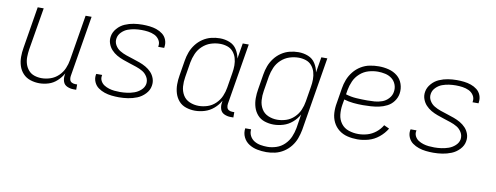

<svg xmlns="http://www.w3.org/2000/svg" viewBox="-62 -856 3580 1386"><g transform="rotate(10 1728.0 -162.5)"><path d="M228 8Q261 8 295 -2.5Q329 -13 356.5 -38.5Q384 -64 401 -95L399 -82Q395 -57 402.5 -34.5Q410 -12 432 -2Q454 8 478 8H499V-31H485Q471 -31 459.5 -37Q448 -43 444.5 -55.5Q441 -68 443 -82L517 -530H473L418 -197Q413 -165 399.5 -133.5Q386 -102 360.5 -77.5Q335 -53 302.5 -42Q270 -31 238 -31Q238 -31 238 -31Q238 -31 238 -31Q210 -31 184.5 -39.5Q159 -48 142 -67.5Q125 -87 117 -112Q109 -137 109.5 -164.5Q110 -192 114 -219L166 -530H122L72 -225Q66 -191 66 -157Q66 -123 76 -91.5Q86 -60 108 -36.5Q130 -13 162 -2.5Q194 8 228 8Z M812 8Q845 8 878 3Q911 -2 943.5 -15Q976 -28 1001.5 -55Q1027 -82 1032 -115Q1037 -143 1028 -168.5Q1019 -194 1001.5 -212.5Q984 -231 961.5 -244Q939 -257 914 -266Q889 -275 863.5 -283Q838 -291 813 -299.5Q788 -308 765.5 -321.5Q743 -335 729.5 -358.5Q716 -382 721 -409Q725 -434 745 -454Q765 -474 789.5 -483Q814 -492 839 -495.5Q864 -499 889 -499Q914 -499 938.5 -495.5Q963 -492 984.5 -482Q1006 -472 1019.5 -451.5Q1033 -431 1029 -406Q1029 -403 1028 -400H1072Q1072 -404 1073 -408Q1077 -435 1067.5 -459.5Q1058 -484 1038 -499.5Q1018 -515 993.5 -523.5Q969 -532 942.5 -535Q916 -538 889 -538Q857 -538 825 -533Q793 -528 761.5 -514.5Q730 -501 706.5 -474Q683 -447 678 -416Q673 -388 682 -362.5Q691 -337 708.5 -318Q726 -299 748.5 -286Q771 -273 796 -264Q821 -255 846 -247Q871 -239 896.5 -230.5Q922 -222 944 -209Q966 -196 980 -172.5Q994 -149 990 -121Q985 -95 963.5 -75.5Q942 -56 916 -47Q890 -38 864 -34.5Q838 -31 812 -31Q792 -31 771.5 -33Q751 -35 731.5 -41Q712 -47 695.5 -57.5Q679 -68 669.5 -86Q660 -104 664 -124Q664 -127 665 -130H622Q621 -126 620 -122Q616 -95 627 -70Q638 -45 659 -30Q680 -15 705 -6.5Q730 2 757.5 5Q785 8 812 8Z M1369 8Q1404 8 1440 -3Q1476 -14 1505.5 -39.5Q1535 -65 1553 -98L1551 -82Q1547 -57 1554.5 -34.5Q1562 -12 1584 -2Q1606 8 1630 8H1651V-31H1637Q1623 -31 1611.5 -37Q1600 -43 1596.5 -55.5Q1593 -68 1595 -82L1669 -530H1625L1606 -416Q1600 -451 1581 -481Q1562 -511 1528.5 -524.5Q1495 -538 1457 -538Q1425 -538 1393 -530Q1361 -522 1332.5 -503Q1304 -484 1283 -456.5Q1262 -429 1250.5 -398Q1239 -367 1234 -335L1216 -225Q1210 -191 1210 -157Q1210 -123 1219.5 -92Q1229 -61 1250 -37Q1271 -13 1303 -2.5Q1335 8 1369 8ZM1389 -31Q1354 -31 1322.5 -44.5Q1291 -58 1274 -86.5Q1257 -115 1254.5 -149.5Q1252 -184 1258 -219L1276 -329Q1282 -362 1296 -394.5Q1310 -427 1337 -452Q1364 -477 1397.5 -488Q1431 -499 1465 -499Q1493 -499 1518.5 -490.5Q1544 -482 1561 -462Q1578 -442 1585.5 -416.5Q1593 -391 1593 -363Q1593 -335 1588 -307L1570 -197Q1565 -165 1551.5 -133.5Q1538 -102 1512 -77Q1486 -52 1453.5 -41.5Q1421 -31 1389 -31Z M1928 213Q1960 213 1992.5 205.5Q2025 198 2054.5 179Q2084 160 2105.5 132.5Q2127 105 2138.5 73.5Q2150 42 2156 10L2245 -530H2201L2182 -416Q2176 -451 2157 -481Q2138 -511 2104.5 -524.5Q2071 -538 2033 -538Q2001 -538 1969 -530Q1937 -522 1908.5 -503Q1880 -484 1859 -456.5Q1838 -429 1826.5 -398Q1815 -367 1810 -335L1792 -225Q1786 -191 1786 -157Q1786 -123 1795.5 -92Q1805 -61 1826 -37Q1847 -13 1879 -2.5Q1911 8 1945 8Q1980 8 2016 -3Q2052 -14 2081.5 -39.5Q2111 -65 2129 -98L2113 4Q2107 37 2093.5 69Q2080 101 2054 126.5Q2028 152 1994.5 163Q1961 174 1929 174Q1903 174 1878 169.5Q1853 165 1832.5 152.5Q1812 140 1800.5 118Q1789 96 1792 70H1749Q1744 105 1758.5 135Q1773 165 1800.5 182.5Q1828 200 1861 206.5Q1894 213 1928 213ZM1965 -31Q1930 -31 1898.5 -44.5Q1867 -58 1850 -86.5Q1833 -115 1830.5 -149.5Q1828 -184 1834 -219L1852 -329Q1858 -362 1872 -394.5Q1886 -427 1913 -452Q1940 -477 1973.5 -488Q2007 -499 2041 -499Q2069 -499 2094.5 -490.5Q2120 -482 2137 -462Q2154 -442 2161.5 -416.5Q2169 -391 2169 -363Q2169 -335 2164 -307L2146 -197Q2141 -165 2127.5 -133.5Q2114 -102 2088 -77Q2062 -52 2029.5 -41.5Q1997 -31 1965 -31Z M2559 8Q2599 8 2640 -3.5Q2681 -15 2715.5 -43Q2750 -71 2772 -108L2733 -126Q2715 -95 2686.5 -72.5Q2658 -50 2625 -40.5Q2592 -31 2559 -31Q2522 -31 2488 -42.5Q2454 -54 2433 -82Q2412 -110 2408 -146Q2404 -182 2410 -219L2417 -259Q2450 -249 2485 -245.5Q2520 -242 2556 -242Q2585 -242 2614.5 -244Q2644 -246 2673.5 -252Q2703 -258 2731.5 -272.5Q2760 -287 2779 -313Q2798 -339 2803 -369Q2809 -406 2797 -441Q2785 -476 2757.5 -498Q2730 -520 2694.5 -529Q2659 -538 2622 -538Q2589 -538 2555.5 -531.5Q2522 -525 2491.5 -506.5Q2461 -488 2438.5 -460Q2416 -432 2403.5 -400Q2391 -368 2386 -335L2368 -225Q2361 -188 2363 -151.5Q2365 -115 2380.5 -83.5Q2396 -52 2423.5 -30.5Q2451 -9 2486.5 -0.5Q2522 8 2559 8ZM2582 -281Q2541 -281 2501 -283.5Q2461 -286 2423 -298L2428 -329Q2434 -363 2448.5 -396Q2463 -429 2491 -454Q2519 -479 2553.5 -489Q2588 -499 2622 -499Q2649 -499 2676 -493Q2703 -487 2724 -471Q2745 -455 2755 -429Q2765 -403 2760 -375Q2756 -348 2736 -326Q2716 -304 2689 -294.5Q2662 -285 2635.5 -283Q2609 -281 2582 -281Z M3116 8Q3149 8 3182 3Q3215 -2 3247.5 -15Q3280 -28 3305.5 -55Q3331 -82 3336 -115Q3341 -143 3332 -168.5Q3323 -194 3305.5 -212.5Q3288 -231 3265.5 -244Q3243 -257 3218 -266Q3193 -275 3167.5 -283Q3142 -291 3117 -299.5Q3092 -308 3069.5 -321.5Q3047 -335 3033.5 -358.5Q3020 -382 3025 -409Q3029 -434 3049 -454Q3069 -474 3093.5 -483Q3118 -492 3143 -495.5Q3168 -499 3193 -499Q3218 -499 3242.5 -495.5Q3267 -492 3288.5 -482Q3310 -472 3323.5 -451.5Q3337 -431 3333 -406Q3333 -403 3332 -400H3376Q3376 -404 3377 -408Q3381 -435 3371.5 -459.5Q3362 -484 3342 -499.5Q3322 -515 3297.5 -523.5Q3273 -532 3246.5 -535Q3220 -538 3193 -538Q3161 -538 3129 -533Q3097 -528 3065.5 -514.5Q3034 -501 3010.5 -474Q2987 -447 2982 -416Q2977 -388 2986 -362.5Q2995 -337 3012.5 -318Q3030 -299 3052.5 -286Q3075 -273 3100 -264Q3125 -255 3150 -247Q3175 -239 3200.5 -230.5Q3226 -222 3248 -209Q3270 -196 3284 -172.5Q3298 -149 3294 -121Q3289 -95 3267.5 -75.5Q3246 -56 3220 -47Q3194 -38 3168 -34.5Q3142 -31 3116 -31Q3096 -31 3075.5 -33Q3055 -35 3035.5 -41Q3016 -47 2999.5 -57.5Q2983 -68 2973.5 -86Q2964 -104 2968 -124Q2968 -127 2969 -130H2926Q2925 -126 2924 -122Q2920 -95 2931 -70Q2942 -45 2963 -30Q2984 -15 3009 -6.5Q3034 2 3061.5 5Q3089 8 3116 8Z"/></g></svg>

Font: Iosevka Sparkle Extralight
Style: Italic
Weight: 200
Italic angle: -9°
Designer: Belleve Invis
Foundry: Belleve Invis
Version: Version 4.5.0; ttfautohint (v1.8.3)